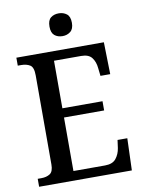

<svg xmlns="http://www.w3.org/2000/svg" viewBox="-98 -979 783 1046"><g transform="rotate(-10 293.5 -456.0)"><path d="M32 0V-44H52Q81 -44 100 -56.5Q119 -69 119 -108V-601Q119 -646 99.5 -658Q80 -670 51 -670H32V-714H516L520 -537H466L461 -581Q458 -615 440.5 -638.5Q423 -662 382 -662H231V-399H453V-348H231V-52H406Q448 -52 467 -76Q486 -100 491 -133L497 -177H551L545 0ZM301 -786Q274 -786 256.5 -800.5Q239 -815 239 -849Q239 -884 256.5 -898Q274 -912 301 -912Q326 -912 344.5 -898Q363 -884 363 -849Q363 -815 344.5 -800.5Q326 -786 301 -786Z"/></g></svg>

Font: Noto Serif Khmer SemiCondensed Medium
Style: Regular
Weight: 500
Width: 4
Designer: Danh Hong and the Monotype Design Team
Foundry: Monotype Imaging Inc.
Version: Version 2.004; ttfautohint (v1.8.4.7-5d5b)